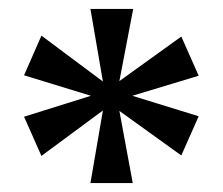

<svg xmlns="http://www.w3.org/2000/svg" viewBox="-20 -780 501 431"><path d="M183 -369 211 -532 73 -430 34 -518 184 -565 34 -611 73 -700 211 -597 183 -760H279L248 -598L387 -698L426 -610L277 -565L426 -519L387 -431L248 -531L278 -369Z"/></svg>

Font: Noto Serif Georgian SemiCondensed SemiBold
Style: Regular
Weight: 600
Width: 4
Designer: Monotype Design Team, Akaki Razmadze
Foundry: Google LLC
Version: Version 2.003; ttfautohint (v1.8.4.7-5d5b)